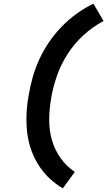

<svg xmlns="http://www.w3.org/2000/svg" viewBox="-20 -861 582 1042"><path d="M321 161Q281 138 247.5 106Q214 74 189 34.5Q164 -5 148.5 -49.5Q133 -94 127.5 -142Q122 -190 124 -240Q126 -290 135 -340Q143 -390 157 -440Q171 -490 193 -538Q215 -586 245 -630.5Q275 -675 313 -714.5Q351 -754 395 -786Q439 -818 487 -841L542 -747Q483 -716 432.5 -669.5Q382 -623 346 -566.5Q310 -510 288.5 -448Q267 -386 257 -324Q247 -266 247 -208.5Q247 -151 262.5 -98.5Q278 -46 309.5 -2Q341 42 386 72Z"/></svg>

Font: Iosevka SS04 Extrabold Oblique
Style: Regular
Weight: 800
Italic angle: -9°
Monospace: yes
Designer: Belleve Invis
Foundry: Belleve Invis
Version: Version 19.0.0; ttfautohint (v1.8.4)